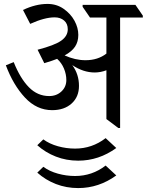

<svg xmlns="http://www.w3.org/2000/svg" viewBox="-20 -647 748 978"><path d="M707.5 -557.6H591.8V4.9H582.5L522 -40.5V-289.1Q492.2 -277.8 462.4 -277.8Q404.3 -277.8 348.1 -315.4Q382.3 -269 382.3 -209.5Q382.3 -153.8 345 -119.9Q307.6 -85.9 245.6 -85.9Q167 -85.9 107.2 -149.9Q47.4 -213.9 9.8 -314.5L49.8 -330.6Q83 -247.6 127.2 -202.6Q171.4 -157.7 230.5 -157.7Q268.1 -157.7 293 -181.2Q317.9 -204.6 317.9 -239.3Q317.9 -269 305.7 -298.1Q293.5 -327.1 271 -347.2Q249.5 -338.4 205.6 -325.2L171.4 -393.6Q257.8 -416 291.5 -439.7Q325.2 -463.4 325.2 -498Q325.2 -526.4 306.4 -542.5Q287.6 -558.6 258.3 -558.6Q207 -558.6 133.8 -525.4L97.2 -596.2Q161.6 -627 222.2 -627Q268.6 -627 304.4 -601.8Q340.3 -576.7 359.6 -541Q378.9 -505.4 378.9 -469.2Q378.9 -434.6 362.3 -409.4Q345.7 -384.3 309.1 -364.7Q362.8 -340.3 415.5 -340.3Q478.5 -340.3 522 -374V-557.6H438.5L400.9 -612.3V-622.1H669.9L707.5 -567.4ZM169.9 92.8 200.7 63Q231.9 85.9 274.9 97.9Q317.9 109.9 362.3 109.9Q449.2 109.9 518.1 56.6L572.3 106.9Q483.4 171.4 378.4 171.4Q317.9 171.4 264.6 150.6Q211.4 129.9 169.9 92.8ZM169.9 232.4 200.7 202.6Q231.9 225.6 274.9 237.5Q317.9 249.5 362.3 249.5Q449.2 249.5 518.1 196.3L572.3 246.6Q483.4 311 378.4 311Q317.9 311 264.6 290.3Q211.4 269.5 169.9 232.4Z"/></svg>

Font: Noto Serif Devanagari
Style: Regular
Weight: 400
Designer: Monotype Design Team
Foundry: Monotype Imaging Inc.
Version: Version 1.01